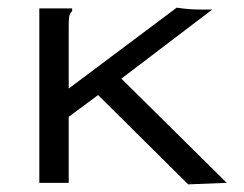

<svg xmlns="http://www.w3.org/2000/svg" viewBox="-20 -479 640 503"><path d="M237 -230 160 -173V0H83V-457H169V-450Q163 -444 161.5 -437Q160 -430 160 -413V-247L443 -459Q473 -454 507 -454H536L298 -273L574 0L473 4Z"/></svg>

Font: Inconsolata Expanded
Style: Regular
Weight: 400
Width: 7
Monospace: yes
Designer: Raph Levien, Cyreal, Brenton Simpson
Foundry: Raph Levien, Cyreal, Google
Version: Version 3.000; ttfautohint (v1.8.2.53-6de2)